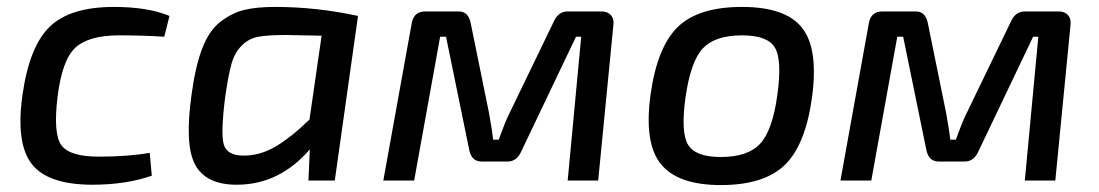

<svg xmlns="http://www.w3.org/2000/svg" viewBox="-20 -521 3171 554"><path d="M412 -80 418 -14Q343 12 247 12Q118 12 71.5 -48Q25 -108 45 -248Q65 -388 124 -444.5Q183 -501 309 -501Q407 -501 469 -475L454 -415Q394 -419 324 -419Q236 -419 197.5 -383.5Q159 -348 146 -241Q133 -134 157.5 -101.5Q182 -69 265 -69Q350 -69 412 -80Z M946 0H870L874 -90Q786 12 663 12Q574 12 543 -46Q512 -104 533 -250Q544 -331 564 -382.5Q584 -434 617 -459Q650 -484 685 -492.5Q720 -501 775 -501Q893 -501 1013 -475ZM873 -176 908 -418Q816 -420 805 -420Q753 -420 725.5 -415Q698 -410 677.5 -389.5Q657 -369 648 -337Q639 -305 630 -243Q616 -134 626 -103Q636 -72 683 -72Q730 -72 774 -97.5Q818 -123 873 -176Z M1618 -488H1716Q1733 -488 1742.5 -477.5Q1752 -467 1750 -450L1706 0H1618L1657 -415H1642L1484 -84Q1471 -55 1445 -55H1369Q1341 -55 1334 -88L1267 -415H1250L1175 0H1086L1168 -454Q1174 -488 1207 -488H1304Q1331 -488 1338 -455L1391 -195Q1401 -139 1403 -118H1419Q1437 -168 1448 -190L1578 -459Q1591 -488 1618 -488Z M2323 -240Q2304 -102 2244 -44.5Q2184 13 2060 13Q1936 13 1887 -47.5Q1838 -108 1857 -247Q1876 -385 1935.5 -443Q1995 -501 2121 -501Q2247 -501 2294.5 -440.5Q2342 -380 2323 -240ZM2121 -419Q2044 -419 2008.5 -382Q1973 -345 1958 -240Q1944 -140 1965 -104Q1986 -68 2060 -68Q2138 -68 2173.5 -106.5Q2209 -145 2223 -247Q2237 -348 2216 -383.5Q2195 -419 2121 -419Z M2937 -488H3035Q3052 -488 3061.5 -477.5Q3071 -467 3069 -450L3025 0H2937L2976 -415H2961L2803 -84Q2790 -55 2764 -55H2688Q2660 -55 2653 -88L2586 -415H2569L2494 0H2405L2487 -454Q2493 -488 2526 -488H2623Q2650 -488 2657 -455L2710 -195Q2720 -139 2722 -118H2738Q2756 -168 2767 -190L2897 -459Q2910 -488 2937 -488Z"/></svg>

Font: Exo 2.0 Medium
Style: Italic
Weight: 500
Italic angle: -8°
Designer: Natanael Gama
Version: Version 1.001;PS 001.001;hotconv 1.0.70;makeotf.lib2.5.58329